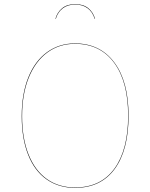

<svg xmlns="http://www.w3.org/2000/svg" viewBox="-20 -900 727 929"><path d="M602 -340Q602 -174 535 -82.5Q468 9 343 9Q264 9 205.5 -32Q147 -73 116 -151.5Q85 -230 85 -338Q85 -446 117 -525.5Q149 -605 207.5 -647.5Q266 -690 343 -690Q464 -690 533 -598Q602 -506 602 -340ZM87 -338Q87 -231 118 -153Q149 -75 206.5 -34Q264 7 343 7Q467 7 533.5 -84Q600 -175 600 -340Q600 -505 532 -596.5Q464 -688 343 -688Q266 -688 208.5 -645.5Q151 -603 119 -524Q87 -445 87 -338ZM440 -809H438Q428 -842 404 -860Q380 -878 344 -878Q308 -878 284 -860Q260 -842 250 -809H248Q257 -841 281 -860.5Q305 -880 344 -880Q383 -880 407 -860.5Q431 -841 440 -809Z"/></svg>

Font: FiraGO Two
Style: Regular
Weight: 100
Designer: bBox Type
Foundry: bBox Type GmbH
Version: Version 1.001